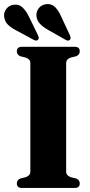

<svg xmlns="http://www.w3.org/2000/svg" viewBox="-54 -932 444 952"><path d="M274 -81Q274 -61.5 297 -53.5L323.5 -47Q341.5 -39.5 341.5 -22.5Q341.5 0 316 0H55Q29.5 0 29.5 -22.5Q29.5 -39.5 47 -47L73.5 -53.5Q96.5 -61.5 96.5 -81V-619.5Q96.5 -638.5 74 -646.5L47 -653Q29.5 -660.5 29.5 -677.5Q29.5 -700 55 -700H316Q341.5 -700 341.5 -677.5Q341.5 -660.5 323.5 -653L296.5 -646.5Q274 -638.5 274 -619.5ZM250 -848.5 292.5 -757.5Q295.5 -750.5 296 -744.8Q296.5 -739 292.5 -734.5Q284 -726.5 270.5 -735L185 -783.5Q160 -797.5 144.2 -814Q128.5 -830.5 126.5 -854.5Q125.5 -876 139.5 -892.8Q153.5 -909.5 177 -911.5Q202 -914 219.5 -896.5Q237 -879 250 -848.5ZM90 -848.5 134 -758Q137 -751.5 138 -745.8Q139 -740 135 -735.5Q127 -726.5 113 -734.5L27 -781Q1 -794 -15 -810Q-31 -826 -33.5 -850Q-36 -871 -22.2 -888.5Q-8.5 -906 14.5 -908.5Q39.5 -912 57.5 -895.2Q75.5 -878.5 90 -848.5Z"/></svg>

Font: Fraunces 144pt S050
Style: Bold
Weight: 700
Version: Version 1.000; ttfautohint (v1.8.3)